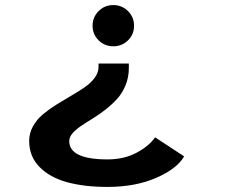

<svg xmlns="http://www.w3.org/2000/svg" viewBox="-20 -726 890 757"><path d="M427 -706Q461 -706 484.8 -682.2Q508.5 -658.5 508.5 -624.5Q508.5 -590.5 484.8 -567Q461 -543.5 427 -543.5Q392.5 -543.5 368.8 -567Q345 -590.5 345 -624.5Q345 -658.5 368.8 -682.2Q392.5 -706 427 -706ZM488 -475.5V-458Q488 -421.5 475 -389.8Q462 -358 441.2 -335.5Q420.5 -313 395.5 -293.5Q370.5 -274 345.5 -258.8Q320.5 -243.5 299.8 -229.5Q279 -215.5 266 -200.5Q253 -185.5 253 -170Q253 -97.5 404 -97.5Q468 -97.5 517.2 -123.2Q566.5 -149 591.5 -184.5L706 -109.5Q678 -60.5 595.8 -24.8Q513.5 11 404 11Q312 11 244 -7.8Q176 -26.5 135.5 -68Q95 -109.5 95 -170.5Q95 -201 110 -228Q125 -255 149.2 -275.2Q173.5 -295.5 202.8 -313.8Q232 -332 261 -348.8Q290 -365.5 314.2 -382.2Q338.5 -399 353.5 -419.5Q368.5 -440 368.5 -462.5V-475.5Z"/></svg>

Font: League Mono Wide
Style: Bold
Weight: 700
Width: 8
Designer: Tyler Finck
Foundry: The League of Moveable Type / Tyler Finck
Version: Version 2.210